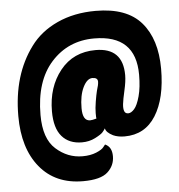

<svg xmlns="http://www.w3.org/2000/svg" viewBox="-51 -612 735 787"><g transform="rotate(-5 317.0 -218.5)"><path d="M445 -41Q418 -41 398 -50Q370 -64 367 -81Q363 -74 355.5 -65.5Q348 -57 323.5 -44.5Q299 -32 269 -32Q216 -32 186.5 -66Q157 -100 157 -169Q157 -269 211 -336.5Q265 -404 357 -404Q469 -404 469 -291Q469 -266 460.5 -229Q452 -192 450 -173.5Q448 -155 452 -144.5Q456 -134 468 -134Q480 -134 493 -148.5Q506 -163 516 -199.5Q526 -236 526 -288Q526 -452 355 -452Q248 -452 178.5 -375Q109 -298 109 -158Q109 -61 157 -18Q205 25 266 25Q299 25 323 15Q347 5 354 -5L362 -15Q390 -3 390 35.5Q390 74 361 100.5Q332 127 260 127Q146 127 82 49Q18 -29 18 -162Q18 -331 102 -444Q143 -500 212.5 -532Q282 -564 371 -564Q499 -564 558.5 -495Q618 -426 618 -304.5Q618 -183 573.5 -112Q529 -41 445 -41ZM356 -274Q356 -291 334 -291Q312 -291 295.5 -257.5Q279 -224 279 -171.5Q279 -119 310 -119Q318 -119 336 -124Q335 -128 335 -147Q335 -166 339.5 -193.5Q344 -221 348 -237Q356 -262 356 -274Z"/></g></svg>

Font: Chela One
Style: Regular
Weight: 400
Designer: Miguel Hernandez
Foundry: LatinoType
Version: Version 1.001